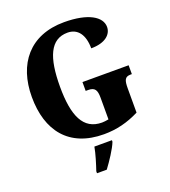

<svg xmlns="http://www.w3.org/2000/svg" viewBox="-166 -844 1047 1184"><g transform="rotate(-20 358.0 -251.5)"><path d="M389 10C472 10 547 -9 622 -47V-205C622 -260 630 -280 668 -280H676V-338H373V-280H389C433 -280 445 -260 445 -209V-67C428 -64 414 -62 402 -62C279 -62 233 -167 233 -358C233 -550 277 -656 390 -656C457 -656 495 -604 495 -515C589 -515 632 -558 632 -606C632 -672 551 -724 392 -724C166 -724 48 -574 48 -358C48 -137 159 10 389 10ZM265 208V221H329C361 178 405 113 421 71V61H306C299 103 278 170 265 208Z"/></g></svg>

Font: Noto Serif Khmer Condensed Black
Style: Regular
Weight: 900
Width: 3
Designer: Danh Hong and the Monotype Design Team
Foundry: Monotype Imaging Inc.
Version: Version 2.004